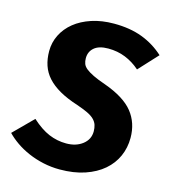

<svg xmlns="http://www.w3.org/2000/svg" viewBox="-121 -798 797 902"><g transform="rotate(15 277.5 -347.0)"><path d="M536 -212Q536 -164 517.5 -122.5Q499 -81 463 -50Q427 -19 374 -1Q321 17 252 17Q211 17 172 8.5Q133 0 98.5 -15Q64 -30 36 -49.5Q8 -69 -12 -90L81 -183Q125 -143 165.5 -126Q206 -109 250 -109Q298 -109 329.5 -133.5Q361 -158 361 -197Q361 -214 356.5 -228Q352 -242 340 -254Q328 -266 307 -276Q286 -286 254 -297Q201 -314 164.5 -335Q128 -356 105 -381.5Q82 -407 71.5 -438.5Q61 -470 61 -508Q61 -550 79.5 -587Q98 -624 132 -651.5Q166 -679 214.5 -695Q263 -711 323 -711Q401 -711 460.5 -688.5Q520 -666 567 -623L482 -531Q449 -560 410.5 -575.5Q372 -591 327 -591Q282 -591 259 -571.5Q236 -552 236 -520Q236 -505 240.5 -493Q245 -481 258 -470.5Q271 -460 294.5 -448.5Q318 -437 356 -424Q453 -389 494.5 -337Q536 -285 536 -212Z"/></g></svg>

Font: Qjlgwqiwhsfqbnnlvksmvfsycuq
Style: Regular
Weight: 700
Italic angle: -8°
Designer: Carrois Corporate & Edenspiekermann
Foundry: Carrois Corporate GbR & Edenspiekermann AG
Version: Version 2.001